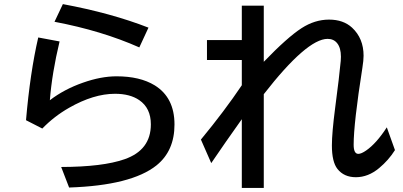

<svg xmlns="http://www.w3.org/2000/svg" viewBox="-20 -861 1980 944"><path d="M665 -627.9Q480 -710 248 -753.9L289.1 -840.8Q527.3 -796.4 710 -725.1ZM107.9 -270Q127.9 -503.4 168 -676.8L272.9 -657.2Q235.8 -502.9 225.1 -368.2Q295.9 -422.4 388.2 -454.6Q476.6 -485.8 553.2 -485.8Q668 -485.8 740.7 -441.4Q837.9 -381.3 837.9 -249Q837.9 -119.1 749.5 -47.9Q626 50.8 319.8 61L280.8 -40Q485.4 -40.5 592.3 -78.1Q721.7 -123 721.7 -249.5Q721.7 -329.6 664.6 -368.7Q619.1 -399.9 545.4 -399.9Q440.4 -399.9 319.8 -331.1Q246.1 -289.1 188 -229Z M1168.9 -833H1276.9V-557.1Q1393.1 -677.7 1462.9 -722.7Q1527.8 -764.6 1597.7 -764.6Q1668 -764.6 1710.9 -725.1Q1767.6 -672.4 1767.6 -586.9Q1767.6 -564.5 1761.7 -527.3Q1718.8 -254.4 1718.8 -149.4Q1718.8 -104.5 1741.7 -104.5Q1756.3 -104.5 1780.3 -121.1Q1830.6 -155.8 1881.8 -234.9L1921.9 -123Q1890.6 -73.2 1844.2 -34.7Q1790.5 10.3 1729.5 10.3Q1671.4 10.3 1639.2 -30.3Q1611.8 -64.9 1611.8 -146Q1611.8 -207.5 1627.9 -331.1Q1648.4 -486.3 1655.3 -561.5Q1656.2 -573.7 1656.2 -582Q1656.2 -625 1638.2 -647.9Q1621.1 -669.9 1590.8 -669.9Q1488.8 -669.9 1276.9 -397.9V63H1168.9V-274.9Q1087.4 -160.6 1018.6 -59.1L967.8 -174.8Q1083.5 -314.9 1168.9 -441.9V-565.9H997.6V-664.1H1168.9Z"/></svg>

Font: BIZ UDPGothic
Style: Bold
Weight: 700
Designer: TypeBank Co., Ltd.
Foundry: Morisawa Inc.
Version: Version 1.051